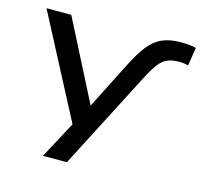

<svg xmlns="http://www.w3.org/2000/svg" viewBox="-100 -616 951 906"><g transform="rotate(15 375.0 -163.0)"><path d="M455 -332Q487 -396 516.5 -434Q546 -472 583.5 -489Q621 -506 675 -506Q697 -506 714.5 -504.5Q732 -503 750 -498L736 -409Q726 -412 715.5 -413.5Q705 -415 694 -415Q660 -415 636.5 -406Q613 -397 593.5 -372Q574 -347 550 -301L302 180H185L304 -42L302 40L21 -497H142L341 -107Z"/></g></svg>

Font: Nunito Sans 7pt Expanded Medium
Style: Regular
Weight: 500
Width: 7
Designer: Vernon Adams
Foundry: Vernon Adams
Version: Version 3.101;gftools[0.9.27]